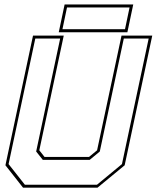

<svg xmlns="http://www.w3.org/2000/svg" viewBox="-20 -864 721 884"><path d="M86 0 5 -103 132 -700H273.5L161 -172L185 -141.5H390L427 -172L539.5 -700H681L554 -103L429 0ZM94.5 -13.5H426.5L541.5 -108.5L664.5 -686.5H550L439.5 -166.5L393 -128H177L146.5 -166.5L257 -686.5H142.5L19.5 -108.5ZM250.5 -715.5 277.5 -843.5H593.5L566.5 -715.5ZM267.5 -729.5H555.5L576.5 -829.5H288.5Z"/></svg>

Font: Tourney Thin
Style: Italic
Weight: 100
Italic angle: -12°
Designer: Tyler Finck
Foundry: Etcetera Type Co
Version: Version 1.015